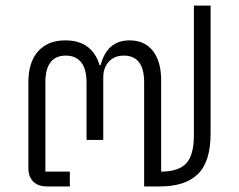

<svg xmlns="http://www.w3.org/2000/svg" viewBox="-20 -670 859 690"><path d="M676.8 -649.9H736.8V-189.9Q736.8 -89.4 691.4 -44.7Q646 0 555.2 0H498V-374Q498 -470.2 424.8 -470.2Q391.6 -470.2 371.3 -448.7Q351.1 -427.2 351.1 -391.1V-167H291V-373Q291 -422.4 271.5 -446.3Q252 -470.2 216.8 -470.2Q143.1 -470.2 143.1 -374V-53.2H231V0H148.9Q116.7 0 99.4 -17.6Q82 -35.2 82 -65.9V-375Q82 -446.3 116.9 -485.6Q151.9 -524.9 214.8 -524.9Q310.5 -524.9 337.9 -436H341.8Q364.7 -524.9 445.8 -524.9Q499.5 -524.9 529.3 -487.3Q559.1 -449.7 559.1 -381.8V-53.2Q623 -53.7 649.9 -83.7Q676.8 -113.8 676.8 -183.1Z"/></svg>

Font: Anuphan Light
Style: Regular
Weight: 300
Designer: Mike Abbink, Paul van der Laan, Pieter van Rosmalen, Mint Tantisuwanna
Foundry: Bold Monday; Cadson Demak
Version: Version 3.002;hotconv 1.0.109;makeotfexe 2.5.65596